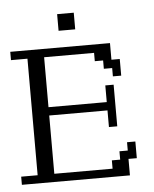

<svg xmlns="http://www.w3.org/2000/svg" viewBox="-42 -525 450 561"><g transform="rotate(-5 183.0 -244.0)"><path d="M0 0V-23.9H48.3V-365.7H0V-390.1H292.5V-341.3H316.9V-292.5H292.5V-316.9H268.1V-341.3H243.7V-365.7H97.2V-219.2H268.1V-268.1H292.5V-146H268.1V-194.8H97.2V-23.9H268.1V-48.3H292.5V-72.8H316.9V-97.2H341.3V-48.3H316.9V0ZM146 -439V-487.8H194.8V-439Z"/></g></svg>

Font: FS Mondwest Regular
Style: Regular
Weight: 400
Designer: NZWStudios2024
Foundry: https://fontstruct.com
Version: Version 1.0